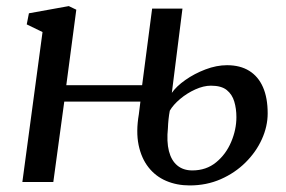

<svg xmlns="http://www.w3.org/2000/svg" viewBox="-20 -582 915 614"><path d="M586.5 11Q545.5 11 511.5 -3.5Q477.5 -18 454.8 -47Q432 -76 423.2 -118.5Q414.5 -161 424 -216.5L429 -257H185.5L150.5 0H51.5L116 -479.5L65.5 -504L72.5 -539.5L200 -562.5L224 -551L192 -309.5H434.5L466.5 -554.5H563.5L529.5 -285Q544 -306 572.8 -326.2Q601.5 -346.5 637 -360Q672.5 -373.5 706 -373.5Q748 -373.5 777 -355.5Q806 -337.5 821 -303.2Q836 -269 836 -219.5Q836 -178 817.5 -137Q799 -96 765.2 -62.5Q731.5 -29 686 -9Q640.5 11 586.5 11ZM595 -37Q639.5 -37 671 -62.8Q702.5 -88.5 719.2 -128Q736 -167.5 736 -207.5Q736 -234.5 729.2 -257.2Q722.5 -280 705.2 -294Q688 -308 654.5 -308Q631 -308 604.5 -296Q578 -284 556 -265.5Q534 -247 523 -228Q520.5 -215 519 -200.8Q517.5 -186.5 517 -172.5Q512.5 -129 520.2 -98.8Q528 -68.5 547 -52.8Q566 -37 595 -37Z"/></svg>

Font: Merriweather 28pt
Style: Italic
Weight: 400
Italic angle: -7.8°
Version: Version 2.101